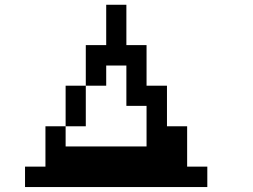

<svg xmlns="http://www.w3.org/2000/svg" viewBox="-20 -712 1040 790"><path d="M250 -109.4H583V-276.4H500V-442.4H417V-359.4H333V-192.4H250ZM83 -26.4H167V-192.4H250V-359.4H333V-526.4H417V-692.4H500V-526.4H583V-359.4H667V-192.4H750V-26.4H833V57.6H83Z"/></svg>

Font: KH Dot Dougenzaka 12
Style: Regular
Weight: 400
Designer: Original version for X68000 by Keitarou Hiraki (http://hp.vector.co.jp/authors/VA000874/) / TrueType conversion by Homem
Version: Version 1.00.20150527